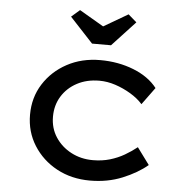

<svg xmlns="http://www.w3.org/2000/svg" viewBox="-54 -805 835 867"><g transform="rotate(5 364.0 -371.5)"><path d="M385 10Q301 10 234.5 -26Q168 -62 129 -124Q90 -186 90 -263Q90 -341 129 -402.5Q168 -464 234.5 -500Q301 -536 385 -536Q467 -536 536.5 -508.5Q606 -481 644 -432L587 -354Q565 -379 531.5 -399Q498 -419 461.5 -431Q425 -443 389 -443Q332 -443 288 -419.5Q244 -396 219 -355.5Q194 -315 194 -263Q194 -211 220.5 -170.5Q247 -130 291.5 -106.5Q336 -83 390 -83Q432 -83 467.5 -93.5Q503 -104 533 -121.5Q563 -139 588 -159L644 -83Q599 -45 532 -17.5Q465 10 385 10ZM341 -607 236 -720 274 -753 399 -680H369L494 -753L532 -720L427 -607Z"/></g></svg>

Font: Lexend Giga
Style: Regular
Weight: 400
Designer: Bonnie Shaver-Troup, Thomas Jockin
Foundry: Lexend
Version: Version 1.007